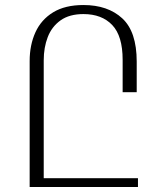

<svg xmlns="http://www.w3.org/2000/svg" viewBox="-20 -744 635 764"><path d="M312 -724Q409 -724 466.5 -671Q524 -618 524 -499V-377H468V-506Q468 -601 426.5 -644.5Q385 -688 312 -688Q256 -688 221 -663Q186 -638 170 -596.5Q154 -555 154 -504V-35H529V0H98V-501Q98 -565 121 -615.5Q144 -666 191.5 -695Q239 -724 312 -724Z"/></svg>

Font: Noto Serif Armenian SemiCondensed Light
Style: Regular
Weight: 300
Width: 4
Designer: Monotype Design Team
Foundry: Monotype Imaging Inc.
Version: Version 2.008; ttfautohint (v1.8.4.7-5d5b)